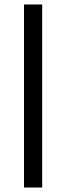

<svg xmlns="http://www.w3.org/2000/svg" viewBox="-20 -680 295 856"><path d="M87 156V-660H168V156Z"/></svg>

Font: Bricolage Grotesque 12pt
Style: Regular
Weight: 400
Designer: Mathieu Triay
Foundry: Atelier Triay
Version: Version 1.001; ttfautohint (v1.8.4.7-5d5b);gftools[0.9.33.de